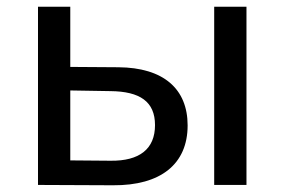

<svg xmlns="http://www.w3.org/2000/svg" viewBox="-20 -550 847 571"><path d="M332 -350 189 -351V-530H93V0L316 1C458 2 538 -62 538 -177C538 -286 466 -349 332 -350ZM617 0H713V-530H617ZM309 -72 189 -73V-281L309 -279C396 -278 441 -248 441 -178C441 -107 395 -71 309 -72Z"/></svg>

Font: AWKNG-Font Medium
Style: Regular
Weight: 500
Designer: Awakening Church
Foundry: Awakening Church
Version: Version 1.700;PS 001.700;hotconv 1.0.88;makeotf.lib2.5.64775